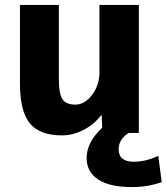

<svg xmlns="http://www.w3.org/2000/svg" viewBox="-20 -540 677 780"><path d="M391 -72Q362 -34 319 -12Q276 10 231 10Q142 10 101.5 -38.5Q61 -87 61 -203V-520H219V-220Q219 -158 234 -136.5Q249 -115 286 -115Q324 -115 354 -154.5Q384 -194 384 -247V-520H544V0H503Q462 26 462 66Q462 117 523 117Q573 117 623 93L637 200Q580 220 516 220Q425 220 378.5 189Q332 158 332 102Q332 38 395 -21L393 -72Z"/></svg>

Font: M PLUS 1p ExtraBold
Style: Regular
Weight: 800
Version: Version 1.062